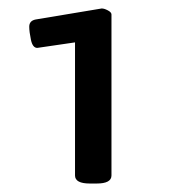

<svg xmlns="http://www.w3.org/2000/svg" viewBox="-20 -782 410 453"><path d="M192 -349Q157 -349 157 -368V-682L68 -669Q57 -669 53 -688Q49 -707 49 -719Q49 -733 64 -736L220 -762Q226 -762 234.5 -757.5Q243 -753 243 -748V-368Q243 -349 208 -349Z"/></svg>

Font: Asap Expanded
Style: Bold
Weight: 700
Width: 7
Designer: Pablo Cosgaya
Foundry: Omnibus-Type
Version: Version 3.001; ttfautohint (v1.8.4.7-5d5b)